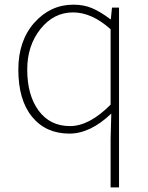

<svg xmlns="http://www.w3.org/2000/svg" viewBox="-20 -560 635 823"><path d="M454.1 243.2V35.2L457 -73.2Q367.2 12.7 277.3 12.7Q176.8 12.7 117.7 -59.1Q58.6 -130.9 58.6 -261.7Q58.6 -385.7 127.4 -462.9Q196.3 -540 294.9 -540Q339.8 -540 376 -524.4Q412.1 -508.8 453.1 -477.5H455.1L460 -527.3H490.2V243.2ZM280.3 -19.5Q362.3 -19.5 454.1 -111.3V-434.6Q374 -506.8 293 -506.8Q210 -506.8 153.3 -435.5Q96.7 -364.3 96.7 -261.7Q96.7 -152.3 145.5 -85.9Q194.3 -19.5 280.3 -19.5Z"/></svg>

Font: Gen Shin Gothic ExtraLight
Style: Regular
Weight: 100
Designer: [Source Han Sans]
Ryoko NISHIZUKA  (kana & ideographs); Paul D. Hunt (Latin, Greek & Cyrillic); Wenlong ZHANG  (bopomofo
Version: Version 1.002.20150607